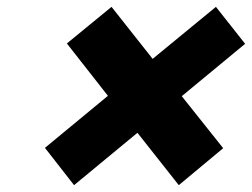

<svg xmlns="http://www.w3.org/2000/svg" viewBox="-20 -695 736 561"><path d="M632.1 -262 511.1 -414 696.2 -567 610.9 -675 426 -523 305.9 -675 175.4 -568 295.3 -415 111.3 -263 196.4 -154 381.6 -307 502.4 -154Z"/></svg>

Font: Hussar
Style: BdOblTwo
Weight: 700
Foundry: Cannot Into Space Fonts
Version: Version 2.00